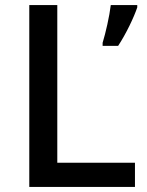

<svg xmlns="http://www.w3.org/2000/svg" viewBox="-20 -734 578 754"><path d="M95 0H510V-95H205V-714H95ZM519 -705V-714H415C410 -671 395 -605 383 -566V-554H444C475 -601 506 -666 519 -705Z"/></svg>

Font: Noto Sans Lisu Medium
Style: Regular
Weight: 500
Designer: Monotype Design Team. David Williams.
Foundry: Monotype Imaging Inc.
Version: Version 2.102